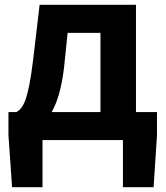

<svg xmlns="http://www.w3.org/2000/svg" viewBox="-20 -580 686 795"><path d="M156 0H489V195H616L630 -20V-116H543V-560H144L117 -331C97 -166 76 -131 48 -116H15V-20L30 195H156ZM194 -116C218 -158 235 -217 245 -299L260 -444H396V-116Z"/></svg>

Font: Noto Sans TC
Style: Bold
Weight: 700
Designer: Ryoko NISHIZUKA 西塚涼子 (kana, bopomofo & ideographs); Paul D. Hunt (Latin, Greek & Cyrillic); Sandoll Communications 산돌커뮤니
Foundry: Adobe
Version: Version 2.004;hotconv 1.0.118;makeotfexe 2.5.65603